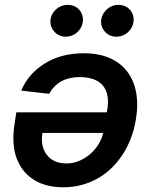

<svg xmlns="http://www.w3.org/2000/svg" viewBox="-20 -780 633 807"><path d="M42.6 -268.5 48.7 -307.9H429L429.3 -309.7Q436.8 -347.7 432 -375.4Q427.2 -403.1 411.9 -421Q396.7 -438.9 371.8 -447.4Q346.9 -456 314.3 -456Q271.3 -456 238.6 -438.6Q206 -421.2 186.8 -385.7L69.2 -399.1Q84.2 -434.7 108.3 -462.7Q132.5 -490.8 168 -513.1Q236.5 -556.1 332.7 -556.1Q394.2 -556.1 440 -536.4Q485.8 -516.7 514 -480.1Q542.3 -443.5 552 -391.7Q561.8 -339.8 550.8 -275.9Q544.4 -237.2 530.9 -201Q517.4 -164.8 497.3 -133.3Q477.3 -101.9 451.2 -76Q425.1 -50.1 393.3 -31.6Q361.5 -13.1 324.6 -3Q287.6 7.1 245.7 7.1Q213.1 7.1 183.1 0.4Q153.1 -6.4 127.8 -21Q102.6 -35.5 82.9 -58.1Q63.2 -80.6 50.8 -112.2Q26.6 -174.4 42.6 -268.5ZM176.8 -129.3Q204.5 -93 260.3 -93Q286.9 -93 312.1 -103.5Q337.4 -114 358 -131.6Q378.6 -149.1 393.3 -172.4Q408 -195.7 413.7 -221.2H158.4Q149.1 -164.8 176.8 -129.3ZM192.8 -700.6Q195 -713.4 201.5 -724.1Q208.1 -734.7 217.7 -742.7Q227.3 -750.7 239.2 -755.1Q251.1 -759.6 263.8 -759.6Q295.5 -759.6 313.9 -737.9Q332.7 -715.9 327.4 -684.7Q325.3 -671.9 318.7 -661.2Q312.1 -650.6 302.6 -642.6Q293 -634.6 281.1 -630.1Q269.2 -625.7 256.4 -625.7Q226.6 -625.7 207.4 -648.1Q188.2 -670.5 192.8 -700.6ZM405.9 -700.6Q408.4 -713.1 415 -723.9Q421.5 -734.7 431.1 -742.7Q440.7 -750.7 452.4 -755.1Q464.1 -759.6 476.9 -759.6Q508.5 -759.6 527 -737.9Q545.8 -715.9 540.5 -684.7Q538.4 -671.9 531.8 -661.2Q525.2 -650.6 515.6 -642.6Q506 -634.6 494.1 -630.1Q482.2 -625.7 469.5 -625.7Q439.3 -625.7 420.1 -648.1Q400.9 -669.7 405.9 -700.6Z"/></svg>

Font: Inter P Semi Bold
Style: Italic
Weight: 600
Italic angle: 9.39999°
Designer: Rasmus Andersson
Foundry: rsms
Version: Version 3.018;git-588b23468